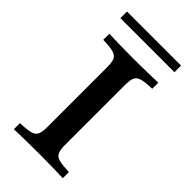

<svg xmlns="http://www.w3.org/2000/svg" viewBox="-217 -751 812 812"><g transform="rotate(45 189.0 -345.0)"><path d="M42.7 0V-36.3Q83.9 -37.9 103.6 -43.1Q123.4 -48.4 129.8 -62.9Q136.3 -77.4 136.3 -105.6V-465.3Q136.3 -494.4 129.8 -508.5Q123.4 -522.6 103.6 -528.2Q83.9 -533.9 42.7 -534.7V-571Q65.3 -570.2 103.2 -569.4Q141.1 -568.5 191.1 -568.5Q237.1 -568.5 275 -569.4Q312.9 -570.2 335.5 -571V-534.7Q295.2 -533.9 275.4 -528.2Q255.6 -522.6 249.2 -508.5Q242.7 -494.4 242.7 -465.3V-105.6Q242.7 -77.4 249.2 -62.9Q255.6 -48.4 275.4 -43.1Q295.2 -37.9 335.5 -36.3V0Q312.9 -0.8 275 -1.6Q237.1 -2.4 191.1 -2.4Q141.1 -2.4 103.2 -1.6Q65.3 -0.8 42.7 0ZM29 -650.8V-690.3H352.4V-650.8Z"/></g></svg>

Font: Playfair 9pt SemiBold
Style: Regular
Weight: 600
Designer: Claus Eggers Sørensen
Foundry: Claus Eggers Sørensen
Version: Version 2.001;gftools[0.9.30]